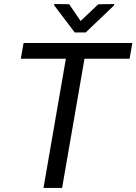

<svg xmlns="http://www.w3.org/2000/svg" viewBox="-20 -922 669 942"><path d="M82 0ZM615.7 -633.8H394.5L284.7 0H193.4L303.2 -633.8H82L95.7 -710.9H629.4ZM375.5 -818.8 461.9 -900.9 539.6 -902.3 540 -896 400.4 -762.7H346.7L246.1 -895.5V-902.3L319.3 -901.4Z"/></svg>

Font: Roboto
Style: Italic
Weight: 400
Italic angle: -12°
Designer: Google
Version: Version 2.134; 2016; ttfautohint (v1.6)